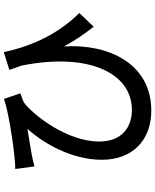

<svg xmlns="http://www.w3.org/2000/svg" viewBox="80 -868 839 1040"><g transform="rotate(-90 500.0 -348.5)"><path d="M949 -339C820 -468 763 -626 737 -748L641 -718C649 -695 656 -673 664 -652C737 -289 624 -54 424 -54C333 -54 253 -106 253 -231C253 -407 397 -588 463 -638C477 -646 500 -653 514 -658L484 -747C423 -725 252 -697 158 -689C140 -687 120 -686 104 -686L118 -582C140 -588 156 -591 174 -595C212 -602 278 -613 322 -620C242 -533 154 -378 154 -217C154 -53 258 51 420 51C676 51 783 -182 768 -422C801 -361 837 -309 875 -261Z"/></g></svg>

Font: Genne Gothic Medium
Style: Regular
Weight: 500
Designer: Ryoko NISHIZUKA (kana & ideographs); Paul D. Hunt (Latin, Greek & Cyrillic); Wenlong ZHANG (bopomofo); Sandoll Communica
Foundry: Adobe Systems Incorporated
Version: Version 1.004;PS 1.004;hotconv 16.6.51;makeotf.lib2.5.65220